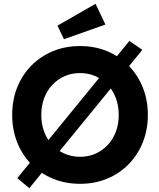

<svg xmlns="http://www.w3.org/2000/svg" viewBox="-20 -956 835 1009"><path d="M134 33 71 -20 660 -741 728 -694ZM44 -352Q44 -431 70.5 -497Q97 -563 145 -611.5Q193 -660 258 -687Q323 -714 401 -714Q478 -714 543 -687Q608 -660 656 -611Q704 -562 730.5 -496Q757 -430 757 -352Q757 -274 730.5 -208Q704 -142 656 -93Q608 -44 543 -17Q478 10 401 10Q323 10 258 -17Q193 -44 145 -92.5Q97 -141 70.5 -207.5Q44 -274 44 -352ZM604 -352Q604 -400 589 -440Q574 -480 546.5 -509.5Q519 -539 482 -555.5Q445 -572 401 -572Q356 -572 319 -555.5Q282 -539 254.5 -509.5Q227 -480 212 -440Q197 -400 197 -352Q197 -304 212 -264Q227 -224 254.5 -194.5Q282 -165 319 -148.5Q356 -132 401 -132Q445 -132 482 -148.5Q519 -165 546.5 -194.5Q574 -224 589 -264Q604 -304 604 -352ZM316 -750 282 -821 482 -936 534 -827Z"/></svg>

Font: Mach SemiBold
Style: Regular
Weight: 600
Version: Version 1.002